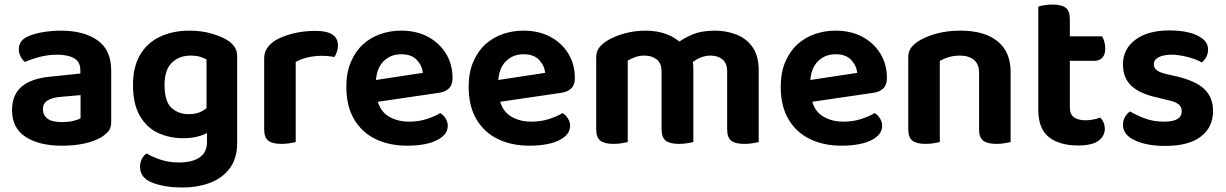

<svg xmlns="http://www.w3.org/2000/svg" viewBox="-20 -627 5401 846"><path d="M253 -89Q279 -89 301.5 -94Q324 -99 335 -106V-208L245 -200Q209 -197 189 -184Q169 -171 169 -146Q169 -120 189 -104.5Q209 -89 253 -89ZM248 -492Q349 -492 409.5 -449.5Q470 -407 470 -316V-88Q470 -63 457.5 -48.5Q445 -34 426 -22Q397 -5 353 5Q309 15 253 15Q152 15 92.5 -24Q33 -63 33 -141Q33 -209 75 -245Q117 -281 200 -289L334 -303V-318Q334 -354 307 -370Q280 -386 231 -386Q193 -386 156 -376.5Q119 -367 90 -354Q79 -362 71 -377.5Q63 -393 63 -410Q63 -450 106 -468Q135 -480 173 -486Q211 -492 248 -492Z M787 -18Q727 -18 677 -41Q627 -64 596.5 -116Q566 -168 566 -253Q566 -332 597 -385Q628 -438 684.5 -465Q741 -492 815 -492Q869 -492 914 -478.5Q959 -465 985 -448Q1003 -436 1014 -419.5Q1025 -403 1025 -379V-66H890V-365Q878 -372 861 -377Q844 -382 820 -382Q769 -382 737 -350.5Q705 -319 705 -253Q705 -180 735.5 -152Q766 -124 811 -124Q846 -124 868 -136Q890 -148 906 -163L911 -51Q891 -38 860.5 -28Q830 -18 787 -18ZM892 -2V-97H1025V2Q1025 71 992.5 114.5Q960 158 905.5 178.5Q851 199 783 199Q731 199 691.5 190Q652 181 631 168Q597 146 597 108Q597 88 605.5 72.5Q614 57 626 49Q652 65 689 77Q726 89 768 89Q826 89 859 67Q892 45 892 -2Z M1283 -354V-225H1144V-369Q1144 -396 1157 -415Q1170 -434 1193 -449Q1225 -468 1271.5 -479.5Q1318 -491 1370 -491Q1469 -491 1469 -427Q1469 -412 1464.5 -399Q1460 -386 1454 -376Q1444 -378 1429 -379.5Q1414 -381 1398 -381Q1366 -381 1335.5 -374Q1305 -367 1283 -354ZM1144 -264 1283 -260V-1Q1274 1 1257 4Q1240 7 1220 7Q1181 7 1162.5 -7Q1144 -21 1144 -58Z M1593 -171 1587 -267 1843 -306Q1840 -338 1816.5 -363Q1793 -388 1748 -388Q1700 -388 1669 -356Q1638 -324 1636 -264L1640 -201Q1649 -143 1688 -117Q1727 -91 1783 -91Q1825 -91 1861.5 -103Q1898 -115 1920 -129Q1934 -120 1943.5 -105Q1953 -90 1953 -73Q1953 -45 1929.5 -25Q1906 -5 1866 5Q1826 15 1774 15Q1696 15 1635.5 -14Q1575 -43 1540.5 -101Q1506 -159 1506 -245Q1506 -307 1526 -354Q1546 -401 1579.5 -431.5Q1613 -462 1656.5 -477Q1700 -492 1747 -492Q1815 -492 1865.5 -465Q1916 -438 1945 -391Q1974 -344 1974 -283Q1974 -253 1958 -237.5Q1942 -222 1914 -218Z M2132 -171 2126 -267 2382 -306Q2379 -338 2355.5 -363Q2332 -388 2287 -388Q2239 -388 2208 -356Q2177 -324 2175 -264L2179 -201Q2188 -143 2227 -117Q2266 -91 2322 -91Q2364 -91 2400.5 -103Q2437 -115 2459 -129Q2473 -120 2482.5 -105Q2492 -90 2492 -73Q2492 -45 2468.5 -25Q2445 -5 2405 5Q2365 15 2313 15Q2235 15 2174.5 -14Q2114 -43 2079.5 -101Q2045 -159 2045 -245Q2045 -307 2065 -354Q2085 -401 2118.5 -431.5Q2152 -462 2195.5 -477Q2239 -492 2286 -492Q2354 -492 2404.5 -465Q2455 -438 2484 -391Q2513 -344 2513 -283Q2513 -253 2497 -237.5Q2481 -222 2453 -218Z M3035 -329V-216H2895V-312Q2895 -348 2874 -365Q2853 -382 2820 -382Q2797 -382 2778 -375Q2759 -368 2746 -360V-216H2607V-373Q2607 -397 2617.5 -413Q2628 -429 2648 -443Q2680 -465 2727.5 -478.5Q2775 -492 2825 -492Q2874 -492 2915.5 -477Q2957 -462 2986 -432Q2994 -426 3001 -419.5Q3008 -413 3012 -405Q3021 -390 3028 -370Q3035 -350 3035 -329ZM3323 -317V-216H3184V-312Q3184 -348 3163.5 -365Q3143 -382 3110 -382Q3086 -382 3063.5 -372Q3041 -362 3025 -347L2953 -429Q2985 -455 3027.5 -473.5Q3070 -492 3129 -492Q3181 -492 3225.5 -474.5Q3270 -457 3296.5 -418.5Q3323 -380 3323 -317ZM2607 -262H2746V-1Q2737 1 2720 4Q2703 7 2683 7Q2644 7 2625.5 -7Q2607 -21 2607 -58ZM2895 -262H3035V-1Q3026 1 3008.5 4Q2991 7 2972 7Q2932 7 2913.5 -7Q2895 -21 2895 -58ZM3184 -262H3323V-1Q3314 1 3297 4Q3280 7 3260 7Q3220 7 3202 -7Q3184 -21 3184 -58Z M3507 -171 3501 -267 3757 -306Q3754 -338 3730.5 -363Q3707 -388 3662 -388Q3614 -388 3583 -356Q3552 -324 3550 -264L3554 -201Q3563 -143 3602 -117Q3641 -91 3697 -91Q3739 -91 3775.5 -103Q3812 -115 3834 -129Q3848 -120 3857.5 -105Q3867 -90 3867 -73Q3867 -45 3843.5 -25Q3820 -5 3780 5Q3740 15 3688 15Q3610 15 3549.5 -14Q3489 -43 3454.5 -101Q3420 -159 3420 -245Q3420 -307 3440 -354Q3460 -401 3493.5 -431.5Q3527 -462 3570.5 -477Q3614 -492 3661 -492Q3729 -492 3779.5 -465Q3830 -438 3859 -391Q3888 -344 3888 -283Q3888 -253 3872 -237.5Q3856 -222 3828 -218Z M4433 -310V-215H4294V-306Q4294 -345 4271 -363.5Q4248 -382 4210 -382Q4183 -382 4161 -375.5Q4139 -369 4121 -359V-215H3982V-373Q3982 -398 3992.5 -413.5Q4003 -429 4023 -443Q4054 -464 4103 -478Q4152 -492 4212 -492Q4317 -492 4375 -445.5Q4433 -399 4433 -310ZM3982 -262H4121V-1Q4112 1 4095 4Q4078 7 4058 7Q4019 7 4000.5 -7Q3982 -21 3982 -58ZM4294 -262H4433V-1Q4424 1 4407 4Q4390 7 4371 7Q4331 7 4312.5 -7Q4294 -21 4294 -58Z M4555 -264H4694V-153Q4694 -123 4712.5 -110Q4731 -97 4764 -97Q4780 -97 4797.5 -100.5Q4815 -104 4828 -109Q4836 -101 4842 -88.5Q4848 -76 4848 -59Q4848 -28 4820.5 -7Q4793 14 4730 14Q4648 14 4601.5 -23Q4555 -60 4555 -143ZM4642 -359V-467H4836Q4841 -459 4845.5 -445Q4850 -431 4850 -414Q4850 -386 4837 -372.5Q4824 -359 4802 -359ZM4694 -238H4555V-598Q4564 -601 4581.5 -604Q4599 -607 4618 -607Q4657 -607 4675.5 -593Q4694 -579 4694 -542Z M5325 -138Q5325 -66 5271 -25Q5217 16 5115 16Q5033 16 4980.5 -8.5Q4928 -33 4928 -77Q4928 -96 4937 -111.5Q4946 -127 4959 -136Q4988 -119 5025 -105Q5062 -91 5110 -91Q5187 -91 5187 -137Q5187 -156 5173 -167.5Q5159 -179 5129 -185L5081 -197Q5004 -213 4966 -248Q4928 -283 4928 -343Q4928 -411 4983 -452Q5038 -493 5132 -493Q5181 -493 5219.5 -483.5Q5258 -474 5280.5 -455Q5303 -436 5303 -409Q5303 -390 5295 -375.5Q5287 -361 5275 -352Q5264 -359 5242 -367Q5220 -375 5193.5 -380.5Q5167 -386 5143 -386Q5107 -386 5085.5 -375Q5064 -364 5064 -343Q5064 -329 5076 -318.5Q5088 -308 5118 -301L5162 -291Q5249 -271 5287 -234Q5325 -197 5325 -138Z"/></svg>

Font: BalooTamma2Bold
Style: Bold
Weight: 700
Designer: Divya Kowshik, Shuchita Grover and Ek Type
Foundry: Ek Type
Version: Version 1.700